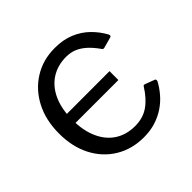

<svg xmlns="http://www.w3.org/2000/svg" viewBox="-142 -683 836 836"><g transform="rotate(-45 276.0 -265.0)"><path d="M92.5 -245.2V-299.6L394.1 -299.9V-245.2ZM296.6 -540Q349 -540 388.5 -523.3Q428 -506.6 456.6 -478.4Q485.2 -450.3 504.1 -415.7Q509.7 -403.7 499.2 -401.3L449.6 -387.7Q442.1 -385.3 436.9 -394.5Q416.8 -422.7 396.7 -440.8Q376.5 -459 354.4 -468.4Q332.3 -477.8 304.3 -477.8Q251.8 -477.8 212.3 -452.3Q172.8 -426.8 151.2 -379Q129.6 -331.3 129.6 -265Q129.6 -198.4 151.1 -150.4Q172.5 -102.4 211.8 -77Q251.1 -51.7 303.9 -51.7Q352.1 -51.7 387.2 -75.6Q422.3 -99.6 451.4 -145.9Q454.1 -150.6 456.7 -151.4Q459.2 -152.2 464.2 -150.2L506.7 -134.3Q514.2 -131.3 510.6 -120.8Q496.5 -94.5 476 -70.7Q455.6 -46.9 429.1 -29Q402.5 -11.1 369.5 -0.5Q336.5 10 296.6 10Q223.1 10 166.4 -24.5Q109.7 -59 78 -120.5Q46.4 -182 46.4 -263Q46.4 -344.6 78.5 -406.9Q110.7 -469.3 167.4 -504.6Q224.1 -540 296.6 -540Z"/></g></svg>

Font: Libre Franklin Thin
Style: Regular
Weight: 100
Designer: Pablo Impallari, Rodrigo Fuenzalida, Nhung Nguyen
Foundry: Impallari Type
Version: Version 3.000